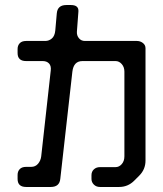

<svg xmlns="http://www.w3.org/2000/svg" viewBox="-20 -641 649 764"><path d="M50 71Q50 103 84 103H182Q217 103 220 70L268 -356Q273 -398 308 -398H440Q454 -398 464.5 -386Q475 -374 475 -356V-19Q475 0 464.5 12Q454 24 440 24H378Q363 24 353.5 33Q344 42 344 56V71Q344 84 353.5 93.5Q363 103 378 103H454Q489 103 514 78L534 58Q559 33 559 -2V-449Q559 -462 548.5 -470Q538 -478 525 -478H318Q303 -478 294 -489Q285 -500 286 -515L292 -595Q294 -621 262 -621H244Q209 -621 206 -588L200 -520Q198 -498 186.5 -488Q175 -478 160 -478H84Q67 -478 58.5 -469Q50 -460 50 -446V-430Q50 -398 84 -398H150Q166 -398 175 -388.5Q184 -379 182 -361L144 -19Q142 -2 131.5 10.5Q121 23 104 23H84Q67 23 58.5 32Q50 41 50 55Z"/></svg>

Font: WD-XL Lubrifont TC
Style: Regular
Weight: 400
Designer: [WD-XL Lubrifont] Copyright 2020-2022 (c) NightFurySL2001, Skr-ZERO; [ZCOOL QingKe HuangYou] Copyright 2018-2022 (c) The
Version: Version 2.001;hotconv 1.1.1;makeotfexe 2.6.0